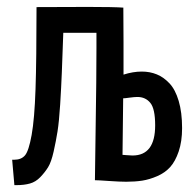

<svg xmlns="http://www.w3.org/2000/svg" viewBox="-20 -520 558 554"><path d="M85.4 -499.5 229.5 -500H236.3Q308.6 -500 335.9 -498Q335.9 -498 335.9 -494.1Q336.4 -458 336.4 -397.9Q336.4 -397.9 336.4 -304.7Q363.8 -313.5 389.2 -313.5Q412.6 -313.5 432.4 -305.4Q452.1 -297.4 469 -279.5Q485.8 -261.7 495.6 -228.8Q505.4 -195.8 505.4 -150.4Q505.4 -111.8 495.6 -83Q485.8 -54.2 470.9 -37.8Q456.1 -21.5 433.6 -11.7Q411.1 -2 390.4 1.2Q369.6 4.4 344.2 4.4Q325.2 4.4 294.2 2.2Q263.2 0 253.9 0Q253.9 -30.3 256.1 -160.6Q258.3 -291 258.3 -381.3V-425.3H162.6Q160.2 -354 158.4 -311Q156.7 -268.1 153.6 -218.3Q150.4 -168.5 146 -140.9Q141.6 -113.3 134.8 -82.8Q127.9 -52.2 118.7 -37.4Q109.4 -22.5 96.2 -8.8Q83 4.9 66.4 9.5Q49.8 14.2 27.8 14.2H21.5L15.1 -59.1H21Q41.5 -59.1 52.2 -71.8Q63 -84.5 71.3 -130.6Q79.6 -176.8 82.5 -262.7Q85.4 -348.6 85.4 -499.5ZM335.4 -236.3Q335 -195.3 333.5 -73.2Q335.4 -73.2 345.5 -72.3Q355.5 -71.3 362.3 -71.3Q427.7 -71.3 427.7 -158.2Q427.7 -206.1 413.8 -223.1Q399.9 -240.2 376.5 -240.2Q368.2 -240.2 354.2 -238.3Q340.3 -236.3 335.4 -236.3Z"/></svg>

Font: Fantasque Sans Mono
Style: Regular
Weight: 400
Monospace: yes
Designer: Jany Belluz
Version: Version 1.8.0 ; ttfautohint (v1.8.2)